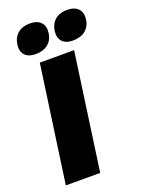

<svg xmlns="http://www.w3.org/2000/svg" viewBox="-162 -947 754 1020"><g transform="rotate(-20 215.0 -437.0)"><path d="M140.1 -874Q182.1 -874 202.6 -852.1Q223.1 -830.1 217.8 -792Q212.9 -753.4 186 -731.7Q159.2 -710 117.2 -710Q75.7 -710 55.7 -731.4Q35.6 -752.9 41 -792Q46.4 -830.1 72.5 -852.1Q98.6 -874 140.1 -874ZM26.9 0 120.1 -660.2H314L221.2 0ZM252 -792Q257.3 -830.1 283.4 -852.1Q309.6 -874 351.1 -874Q393.1 -874 413.8 -852.1Q434.6 -830.1 429.2 -792Q424.3 -753.4 397 -731.7Q369.6 -710 327.1 -710Q286.6 -710 266.8 -731.7Q247.1 -753.4 252 -792Z"/></g></svg>

Font: Human Sans Black
Style: Italic
Weight: 800
Italic angle: -8°
Designer: Tim Radville
Foundry: Continuum
Version: Version 1.000;FEAKit 1.0